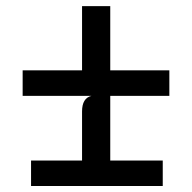

<svg xmlns="http://www.w3.org/2000/svg" viewBox="-20 -652 640 640"><path d="M522.5 -32H83.5V-117H522.5ZM544.5 -417.5V-332.5H347.5V-117H253.5V-280.5Q253.5 -325 285 -332.5H55.5V-417.5H253.5V-631.5H347.5V-417.5Z"/></svg>

Font: SplineSansMono30
Style: Regular
Weight: 400
Designer: Eben Sorkin, Mirko Velimirovic
Foundry: Sorkin Type
Version: Version 1.000